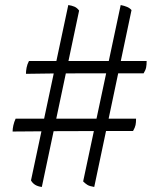

<svg xmlns="http://www.w3.org/2000/svg" viewBox="-20 -734 632 762"><path d="M354 8Q335 5 326.5 -0.5Q318 -6 310 -14L459 -714Q474 -711 484.5 -706.5Q495 -702 502 -694ZM30 -212Q30 -223 33 -236.5Q36 -250 42 -263H520Q520 -248 518 -238Q516 -228 508 -214H411Q292 -214 215.5 -213.5Q139 -213 95.5 -212.5Q52 -212 30 -212ZM146 8Q130 6 119.5 -0.5Q109 -7 103 -18L251 -714Q265 -712 275.5 -707.5Q286 -703 294 -692ZM83 -441Q83 -452 85.5 -465.5Q88 -479 95 -492H562Q562 -477 560 -466.5Q558 -456 550 -443H484Q394 -443 322.5 -443Q251 -443 193 -442.5Q135 -442 83 -441Z"/></svg>

Font: Vollkorn
Style: Regular
Weight: 400
Designer: Friedrich Althausen
Foundry: Friedrich Althausen
Version: Version 5.001